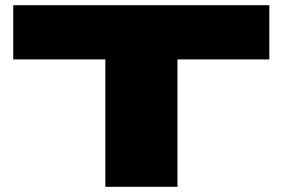

<svg xmlns="http://www.w3.org/2000/svg" viewBox="-20 -720 1089 740"><path d="M1018 -491H664V0H386V-491H31V-700H1018Z"/></svg>

Font: Georama Extra Expanded ExtraBold
Style: Regular
Weight: 800
Width: 8
Designer: Jean-Baptiste Levee
Foundry: Production Type
Version: Version 1.000